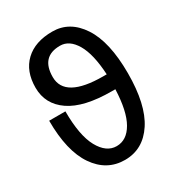

<svg xmlns="http://www.w3.org/2000/svg" viewBox="-182 -865 924 1001"><g transform="rotate(-30 279.5 -365.0)"><path d="M37.1 -355.5H134.8Q134.8 -210 174.8 -137.2Q214.8 -64.5 276.4 -64.5Q337.9 -64.5 375.5 -129.9Q413.1 -195.3 418 -325.2H397.5Q229.5 -325.2 145.5 -382.8Q61.5 -440.4 61.5 -539.6Q61.5 -638.7 120.1 -694.3Q178.7 -750 283.2 -750Q387.7 -750 452.1 -651.9Q516.6 -553.7 516.6 -365.2Q516.6 -176.8 452.1 -78.6Q387.7 19.5 278.3 19.5Q168.9 19.5 103 -76.7Q37.1 -172.9 37.1 -355.5ZM167 -543Q167 -415 397.5 -415H418Q411.1 -540 374 -603Q336.9 -666 281.2 -666Q167 -666 167 -543Z"/></g></svg>

Font: GenEi M Gothic v2 Medium
Style: Regular
Weight: 500
Version: Version 2.0